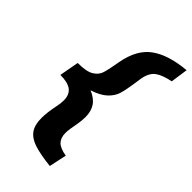

<svg xmlns="http://www.w3.org/2000/svg" viewBox="-264 -793 1012 1012"><g transform="rotate(45 242.0 -287.5)"><path d="M139 -150Q139 -128 133 -101Q121 -43 121 -2Q121 50 142 79Q163 108 207 122.5Q251 137 331 146L352 48Q304 40 285 20Q266 0 266 -35Q266 -62 276 -110Q282 -142 282 -169Q282 -212 263 -241Q244 -270 201 -288Q256 -306 284 -332.5Q312 -359 321.5 -390Q331 -421 339 -476L345 -518Q354 -570 383.5 -591.5Q413 -613 470 -624L484 -721Q360 -710 291 -660.5Q222 -611 202 -499Q190 -429 181 -402.5Q172 -376 143.5 -359Q115 -342 51 -342L31 -233Q87 -233 113 -213Q139 -193 139 -150Z"/></g></svg>

Font: Geom Bold
Style: Bold Italic
Weight: 700
Italic angle: -10°
Version: Version 1.102